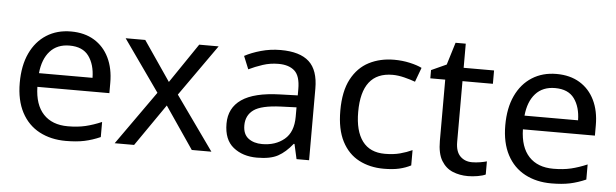

<svg xmlns="http://www.w3.org/2000/svg" viewBox="-45 -812 3129 975"><g transform="rotate(5 1519.5 -324.5)"><path d="M292 -546Q361 -546 410.5 -516Q460 -486 486.5 -431.5Q513 -377 513 -304V-251H146Q148 -160 192.5 -112.5Q237 -65 317 -65Q368 -65 407.5 -74.5Q447 -84 489 -102V-25Q448 -7 408 1.5Q368 10 313 10Q237 10 178.5 -21Q120 -52 87.5 -113.5Q55 -175 55 -264Q55 -352 84.5 -415Q114 -478 167.5 -512Q221 -546 292 -546ZM291 -474Q228 -474 191.5 -433.5Q155 -393 148 -321H421Q420 -389 389 -431.5Q358 -474 291 -474Z M756 -274 571 -536H671L809 -334L946 -536H1045L860 -274L1055 0H955L809 -214L661 0H562Z M1361 -545Q1459 -545 1506 -502Q1553 -459 1553 -365V0H1489L1472 -76H1468Q1433 -32 1394.5 -11Q1356 10 1288 10Q1215 10 1167 -28.5Q1119 -67 1119 -149Q1119 -229 1182 -272.5Q1245 -316 1376 -320L1467 -323V-355Q1467 -422 1438 -448Q1409 -474 1356 -474Q1314 -474 1276 -461.5Q1238 -449 1205 -433L1178 -499Q1213 -518 1261 -531.5Q1309 -545 1361 -545ZM1387 -259Q1287 -255 1248.5 -227Q1210 -199 1210 -148Q1210 -103 1237.5 -82Q1265 -61 1308 -61Q1376 -61 1421 -98.5Q1466 -136 1466 -214V-262Z M1934 10Q1863 10 1807.5 -19Q1752 -48 1720.5 -109Q1689 -170 1689 -265Q1689 -364 1722 -426Q1755 -488 1811.5 -517Q1868 -546 1940 -546Q1981 -546 2019 -537.5Q2057 -529 2081 -517L2054 -444Q2030 -453 1998 -461Q1966 -469 1938 -469Q1780 -469 1780 -266Q1780 -169 1818.5 -117.5Q1857 -66 1933 -66Q1977 -66 2010.5 -75Q2044 -84 2072 -97V-19Q2045 -5 2012.5 2.5Q1980 10 1934 10Z M2378 -62Q2398 -62 2419 -65.5Q2440 -69 2453 -73V-6Q2439 1 2413 5.5Q2387 10 2363 10Q2321 10 2285.5 -4.5Q2250 -19 2228 -55Q2206 -91 2206 -156V-468H2130V-510L2207 -545L2242 -659H2294V-536H2449V-468H2294V-158Q2294 -109 2317.5 -85.5Q2341 -62 2378 -62Z M2767 -546Q2836 -546 2885.5 -516Q2935 -486 2961.5 -431.5Q2988 -377 2988 -304V-251H2621Q2623 -160 2667.5 -112.5Q2712 -65 2792 -65Q2843 -65 2882.5 -74.5Q2922 -84 2964 -102V-25Q2923 -7 2883 1.5Q2843 10 2788 10Q2712 10 2653.5 -21Q2595 -52 2562.5 -113.5Q2530 -175 2530 -264Q2530 -352 2559.5 -415Q2589 -478 2642.5 -512Q2696 -546 2767 -546ZM2766 -474Q2703 -474 2666.5 -433.5Q2630 -393 2623 -321H2896Q2895 -389 2864 -431.5Q2833 -474 2766 -474Z"/></g></svg>

Font: Noto Sans Lao
Style: Regular
Weight: 400
Designer: Monotype Design Team
Foundry: Monotype Imaging Inc.
Version: Version 2.003; ttfautohint (v1.8.4.7-5d5b)